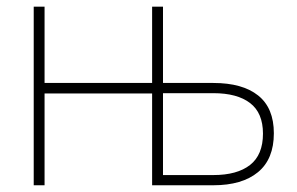

<svg xmlns="http://www.w3.org/2000/svg" viewBox="-20 -550 883 570"><path d="M80.1 -530.3H112.3V-303.7H431.6V-530.3H463.9V-303.7H613.3Q699.7 -303.7 746.3 -266.6Q793 -229.5 793 -154.3Q793 -77.6 745.8 -38.8Q698.7 0 613.3 0H431.6V-272.5H112.3V0H80.1ZM613.3 -30.3Q684.1 -30.3 722.4 -60.3Q760.7 -90.3 760.7 -153.3Q760.7 -214.8 722.4 -244.1Q684.1 -273.4 613.3 -273.4H463.9V-30.3Z"/></svg>

Font: Pretendard Std Thin
Style: Regular
Weight: 100
Designer: Base glyphs from Inter by Rasmus Andersson; Hangeul glyphs from Noto Sans CJK(Source Han Sans) by Jang Soo-young and Kan
Foundry: Kil Hyung-jin
Version: Version 1.309